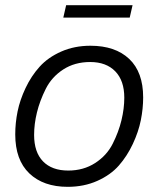

<svg xmlns="http://www.w3.org/2000/svg" viewBox="-20 -709 612 743"><path d="M112 -187Q112 -120 146.5 -84.5Q181 -49 244 -49Q303 -49 348 -78Q393 -107 416 -152.5Q439 -198 450 -243.5Q461 -289 461 -331Q461 -397 426 -433Q391 -469 329 -469Q269 -469 224.5 -440Q180 -411 157 -365Q134 -319 123 -274Q112 -229 112 -187ZM39 -189Q39 -233 48 -277.5Q57 -322 79 -368.5Q101 -415 133.5 -451Q166 -487 217 -509.5Q268 -532 330 -532Q426 -532 480 -481Q534 -430 534 -332Q534 -289 525 -244Q516 -199 494 -152Q472 -105 440 -68.5Q408 -32 356.5 -9Q305 14 242 14Q148 14 93.5 -38Q39 -90 39 -189ZM225 -641 236 -689H493L482 -641Z"/></svg>

Font: Nacelle Light
Style: Italic
Weight: 300
Italic angle: -12°
Designer: Sora Sagano
Foundry: Sora Sagano
Version: Version 1.000;FEAKit 1.0